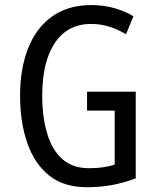

<svg xmlns="http://www.w3.org/2000/svg" viewBox="-20 -741 632 770"><path d="M329.1 -373.5H524.4V-25.9Q477.5 -7.8 429.7 1Q381.3 9.8 327.1 9.8Q236.8 9.8 177.7 -36.6Q118.7 -83.5 89.6 -167Q60.5 -250.5 60.5 -357.9Q60.5 -464.8 92.5 -546.6Q124.5 -628.4 188 -674.3Q251 -720.2 345.2 -720.7H345.7Q346.2 -720.7 346.7 -720.7Q394 -720.7 436 -709Q478.5 -697.8 515.1 -675.8L485.4 -603.5Q452.6 -623.5 417.5 -634.3Q382.3 -645 345.7 -645Q251.5 -645 200.7 -569.8Q149.4 -494.6 149.4 -356.9Q149.4 -272 168.9 -206.5Q188 -140.6 229.5 -103.5Q270.5 -66.4 336.9 -66.4Q398.4 -66.4 439.9 -81.1V-297.4H329.1Z"/></svg>

Font: MAUL Condensed
Style: Condensed Regular
Weight: 400
Designer: MAUL
Version: Version 1.0; 2020; ttfautohint (v1.8.3)